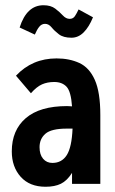

<svg xmlns="http://www.w3.org/2000/svg" viewBox="-20 -702 440 733"><path d="M154 11Q93 11 59 -27Q25 -65 25 -124Q25 -205 78.5 -251Q132 -297 236 -297Q244 -297 255 -296Q251 -353 234 -371Q217 -389 187 -389Q161 -389 140.5 -380Q120 -371 98 -346L41 -413Q103 -479 196 -479Q245 -479 283 -461.5Q321 -444 342 -397Q363 -350 363 -263V0H255V-42Q236 -12 212.5 -0.5Q189 11 154 11ZM131 -140Q131 -112 144.5 -96Q158 -80 180 -80Q216 -80 235 -110Q254 -140 257 -211Q251 -211 245 -211Q239 -211 235 -211Q176 -211 153.5 -191.5Q131 -172 131 -140ZM280 -666 335 -636Q320 -599 299.5 -578.5Q279 -558 253 -558Q222 -558 205 -571Q188 -584 177 -597.5Q166 -611 152 -611Q139 -611 130 -600Q121 -589 113 -570L55 -597Q82 -682 146 -682Q174 -682 191 -669Q208 -656 220 -643Q232 -630 246 -630Q259 -630 266 -640.5Q273 -651 280 -666Z"/></svg>

Font: Inconsolata Condensed ExtraBold
Style: Regular
Weight: 800
Width: 3
Monospace: yes
Designer: Raph Levien, Cyreal, Brenton Simpson
Foundry: Raph Levien, Cyreal, Google
Version: Version 3.001; ttfautohint (v1.8.2.53-6de2)